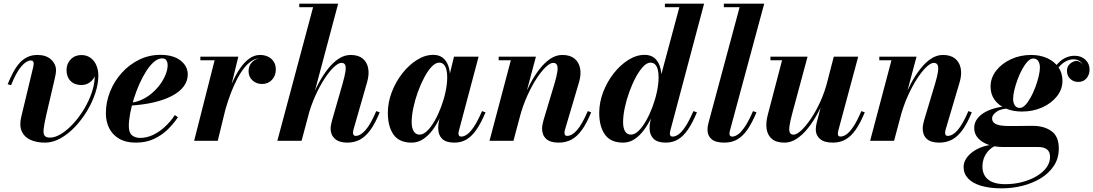

<svg xmlns="http://www.w3.org/2000/svg" viewBox="-20 -770 5979 1050"><path d="M226.8 10Q178.8 10 145.4 -5.7Q112 -21.5 98.5 -52.9Q85 -84.2 96.2 -131L161.7 -403.7Q162.7 -408.2 163.5 -413.9Q164.2 -419.5 164.2 -423Q164.2 -430.2 160.6 -434.7Q157 -439.2 148.7 -439.2Q136.8 -439.2 123.5 -431.1Q110.3 -423 96.3 -406.5Q82.3 -390 68.3 -364.5Q54.3 -339 40.5 -304L21.8 -309.5Q36 -343.7 51.4 -373Q66.8 -402.2 85.6 -423.9Q104.5 -445.5 129 -457.5Q153.5 -469.5 185.3 -469.5Q232 -469.5 259.1 -444.7Q286.3 -420 286.3 -385.7Q286.3 -374.7 284.1 -363Q282 -351.2 279.5 -340.5L232.8 -140.3Q221.8 -92 218.8 -65.4Q215.8 -38.7 223.8 -28.1Q231.8 -17.5 252.8 -17.5Q282.3 -17.5 315.8 -38.5Q349.3 -59.5 381.5 -94.9Q413.8 -130.2 440.3 -174.4Q466.8 -218.5 482.5 -265.7Q498.3 -313 498.3 -356.5Q498.3 -384.5 488.5 -405.2Q478.8 -426 462.1 -437.5Q445.5 -449 424.8 -449V-468Q447.8 -468 465.6 -456.7Q483.5 -445.5 493.6 -426.2Q503.8 -407 503.8 -383.2Q503.8 -350 480.8 -327.5Q457.8 -305 424.8 -305Q387.5 -305 365.6 -327.4Q343.8 -349.7 343.8 -387Q343.8 -421.2 366.6 -445.1Q389.5 -469 424.8 -469Q453.8 -469 474.6 -454.1Q495.5 -439.2 506.6 -413.7Q517.8 -388.2 517.8 -356.5Q517.8 -311 501 -260.4Q484.3 -209.7 455.1 -161.7Q426 -113.7 388.8 -74.9Q351.5 -36 309.9 -13Q268.3 10 226.8 10Z M722.3 10Q668 10 631.8 -11.3Q595.5 -32.5 577.2 -68.8Q559 -105 559 -150Q559 -211.5 582 -268.9Q605 -326.3 645.9 -371.6Q686.8 -417 740.9 -443.5Q795 -470 857 -470Q928 -470 967.4 -439Q1006.8 -408 1006.8 -363Q1006.8 -326.5 984 -296.6Q961.3 -266.7 919 -244.9Q876.8 -223 818.3 -209.6Q759.8 -196.2 687.8 -192.2V-207.7Q723 -210 754.8 -224.6Q786.5 -239.3 812.4 -261.8Q838.3 -284.3 857.3 -310.9Q876.3 -337.5 886.5 -364.3Q896.8 -391 896.8 -413.5Q896.8 -428.8 890.1 -439.8Q883.5 -450.8 866.8 -450.8Q844.5 -450.8 822.5 -432Q800.5 -413.2 780.1 -381.6Q759.8 -350 742.4 -310.9Q725 -271.7 712 -230.1Q699 -188.5 691.8 -149.7Q684.5 -111 684.5 -81Q684.5 -44.5 701.9 -30.1Q719.3 -15.8 746.8 -15.8Q780.8 -15.8 814.8 -31.2Q848.8 -46.7 879.9 -74.9Q911 -103 936 -140.5L953.3 -129.3Q930 -94 897.4 -62.1Q864.8 -30.3 821.5 -10.1Q778.3 10 722.3 10Z M1041.7 0 1153.7 -440.5H1075.7V-460H1283.3L1170.8 0ZM1193.8 -142.7Q1203 -183.2 1216.8 -228.2Q1230.5 -273.2 1249.1 -316Q1267.8 -358.7 1291 -393.5Q1314.3 -428.2 1342.1 -448.9Q1370 -469.5 1402.3 -469.5Q1440.3 -469.5 1464.4 -447.6Q1488.5 -425.7 1488.5 -390Q1488.5 -356.5 1467.5 -333.6Q1446.5 -310.7 1413.3 -310.7Q1382 -310.7 1360.6 -330.4Q1339.3 -350 1339.3 -381Q1339.3 -412.2 1360.4 -432.1Q1381.5 -452 1414.3 -452Q1445.8 -452 1466.6 -436.1Q1487.5 -420.2 1487.5 -390L1468 -390.2Q1468 -418 1450.1 -434.2Q1432.3 -450.5 1401.8 -450.5Q1372.8 -450.5 1347 -430.2Q1321.3 -410 1299.4 -376.4Q1277.5 -342.7 1259.5 -302Q1241.5 -261.2 1227.8 -219.7Q1214 -178.2 1205.3 -142.7Z M1496.7 0 1692.2 -730.5H1616.7V-750H1829.3L1629.3 0ZM1878.3 10Q1834.5 10 1811.2 -11.3Q1788 -32.5 1788 -66.5Q1788 -76.3 1790.6 -89.1Q1793.2 -102 1796.7 -114.5L1853.7 -313Q1865.2 -353.3 1869 -378.1Q1872.7 -403 1867.7 -414.6Q1862.7 -426.2 1847.3 -426.2Q1830.5 -426.2 1806.1 -403.4Q1781.8 -380.5 1755.3 -340.2Q1728.8 -300 1704.8 -246.9Q1680.8 -193.8 1664.3 -133H1652.5Q1663.8 -176.8 1681.4 -223.8Q1699 -270.8 1722.4 -314.5Q1745.8 -358.3 1773.4 -393.3Q1801 -428.3 1832.3 -448.9Q1863.5 -469.5 1897.3 -469.5Q1939.5 -469.5 1963.5 -449.8Q1987.5 -430 1993.6 -396.1Q1999.8 -362.3 1987.3 -319.5L1913.5 -62.8Q1912.5 -59.3 1911.5 -53.8Q1910.5 -48.3 1910.5 -44.3Q1910.5 -26.8 1925.3 -26.8Q1951.5 -26.8 1979.6 -59.3Q2007.8 -91.8 2037.5 -162.3L2056.5 -155.8Q2032 -95.5 2005.5 -59Q1979 -22.5 1948 -6.2Q1917 10 1878.3 10Z M2231.5 10Q2162.7 10 2131.9 -34.3Q2101 -78.5 2101 -152.5Q2101 -210 2122.5 -266.2Q2144 -322.5 2180 -368.5Q2216 -414.5 2260.1 -442.2Q2304.2 -470 2349.5 -470Q2380.7 -470 2401.1 -454.3Q2421.5 -438.5 2431.5 -410.4Q2441.5 -382.3 2441.5 -344.5Q2441.5 -319.5 2435.4 -283.6Q2429.2 -247.8 2417 -207.9Q2404.7 -168 2387 -129.4Q2369.3 -90.8 2345.9 -59.3Q2322.5 -27.8 2293.9 -8.9Q2265.2 10 2231.5 10ZM2274.8 -33.8Q2295 -33.8 2316.3 -54.4Q2337.5 -75 2357 -109.1Q2376.5 -143.3 2392.1 -184.8Q2407.7 -226.3 2416.7 -268.6Q2425.7 -311 2425.7 -347.5Q2425.7 -372 2421 -390Q2416.2 -408 2406.6 -417.7Q2397 -427.5 2381.5 -427.5Q2361.8 -427.5 2340.8 -405.4Q2319.8 -383.2 2300.3 -346.7Q2280.8 -310.2 2265.1 -266.9Q2249.5 -223.5 2240.4 -180.2Q2231.3 -137 2231.3 -101.7Q2231.3 -69.5 2242.6 -51.6Q2254 -33.8 2274.8 -33.8ZM2465.3 10Q2419 10 2397.7 -11.1Q2376.5 -32.3 2376.5 -68.8Q2376.5 -78.3 2377.1 -85.4Q2377.7 -92.5 2378.7 -97.5L2394 -174.8L2419.7 -254.3L2433.7 -340.3L2462.7 -460H2597.3L2489.3 -53.8Q2487.3 -46.3 2487.3 -38.5Q2487.3 -32.3 2490.9 -27.6Q2494.5 -23 2502.5 -23Q2517.8 -23 2535.1 -35.4Q2552.5 -47.8 2572.6 -78.1Q2592.8 -108.5 2616 -162.3L2635.3 -155.8Q2611.3 -98.3 2586 -61.6Q2560.8 -25 2531.5 -7.5Q2502.3 10 2465.3 10Z M3034.8 10Q2989 10 2966.8 -10.6Q2944.5 -31.3 2944.5 -67Q2944.5 -77.8 2947.1 -90.8Q2949.7 -103.8 2952.5 -113.3L3012.5 -313Q3024.2 -351.8 3027.9 -376.9Q3031.5 -402 3026.1 -414.1Q3020.7 -426.2 3005 -426.2Q2988.5 -426.2 2964.3 -403.1Q2940 -380 2913.6 -339.4Q2887.3 -298.7 2863.4 -245.8Q2839.5 -192.8 2823.3 -133H2810Q2821.5 -176.5 2839.4 -223.4Q2857.3 -270.3 2880.5 -314Q2903.8 -357.8 2931.4 -393Q2959 -428.3 2990.1 -448.9Q3021.3 -469.5 3054.8 -469.5Q3097 -469.5 3121.5 -449.8Q3146 -430 3152.5 -396Q3159 -362 3146.3 -319.5L3070.3 -62.8Q3069 -58.8 3068 -53.3Q3067 -47.8 3067 -43.8Q3067 -35.5 3070.4 -31.1Q3073.8 -26.8 3081.5 -26.8Q3108.5 -26.8 3136.4 -59.3Q3164.3 -91.8 3194.3 -162.3L3213 -155.8Q3188.5 -95.5 3162 -59Q3135.5 -22.5 3104.5 -6.2Q3073.5 10 3034.8 10ZM2657 0 2773.7 -440.5H2707.2V-460H2910.8L2788 0Z M3621.3 10Q3575.5 10 3554 -11.1Q3532.5 -32.3 3532.5 -68.8Q3532.5 -74.5 3532.9 -82.3Q3533.2 -90 3534.7 -97.5L3550 -174.8L3582 -256.8L3584.2 -317.3L3695.2 -730.5H3616.2V-750H3830.5L3645.3 -53.8Q3643.3 -45.8 3643.3 -38.5Q3643.3 -32.5 3646.8 -27.8Q3650.3 -23 3658.5 -23Q3674 -23 3691.3 -35.4Q3708.5 -47.8 3728.6 -78.1Q3748.8 -108.5 3772 -162.3L3791.3 -155.8Q3767.3 -98.3 3742.3 -61.6Q3717.3 -25 3687.9 -7.5Q3658.5 10 3621.3 10ZM3388 10Q3319.2 10 3288.1 -34.3Q3257 -78.5 3257 -152.5Q3257 -210 3278.5 -266.2Q3300 -322.5 3336 -368.5Q3372 -414.5 3416.1 -442.2Q3460.2 -470 3505.5 -470Q3536.5 -470 3556.9 -454.5Q3577.2 -439 3587.4 -410.9Q3597.5 -382.8 3597.5 -344.5Q3597.5 -319.8 3591.4 -284.1Q3585.2 -248.5 3573.1 -208.6Q3561 -168.8 3543.3 -130Q3525.5 -91.3 3502.1 -59.6Q3478.8 -28 3450.3 -9Q3421.7 10 3388 10ZM3430.8 -33.8Q3451 -33.8 3472.3 -54.4Q3493.5 -75 3513 -109.3Q3532.5 -143.5 3548.1 -185Q3563.7 -226.5 3572.7 -268.9Q3581.7 -311.3 3581.7 -347.8Q3581.7 -372.3 3577 -390.1Q3572.2 -408 3562.6 -417.7Q3553 -427.5 3537.5 -427.5Q3517.8 -427.5 3496.9 -405.2Q3476 -383 3456.5 -346.6Q3437 -310.2 3421.4 -266.7Q3405.8 -223.2 3396.6 -180.1Q3387.5 -137 3387.5 -101.7Q3387.5 -69.5 3398.4 -51.6Q3409.3 -33.8 3430.8 -33.8Z M3941.5 10Q3893.3 10 3871.2 -9.1Q3849.2 -28.3 3849.2 -59Q3849.2 -73 3851.5 -84.4Q3853.7 -95.8 3856 -103.5L4024.7 -730.5H3938.5V-750H4159.3L3971.8 -55.8Q3970.8 -51.5 3970 -47Q3969.3 -42.5 3969.3 -39Q3969.3 -23 3984 -23Q3999.3 -23 4016.6 -35.4Q4034 -47.8 4054.4 -78.1Q4074.8 -108.5 4098 -162.3L4117 -155.8Q4093 -98.3 4067.8 -61.6Q4042.5 -25 4012.1 -7.5Q3981.8 10 3941.5 10Z M4270.3 10Q4226 10 4202 -9.9Q4178 -29.7 4172.6 -63.9Q4167.2 -98 4178.5 -141L4257 -440.5H4193.3V-460H4396.3L4312 -147.5Q4301.8 -108.5 4297.9 -83.4Q4294 -58.3 4299 -45.9Q4304 -33.5 4320 -33.5Q4336.5 -33.5 4361.6 -56.6Q4386.8 -79.8 4414.3 -120.4Q4441.7 -161 4466.1 -214.1Q4490.5 -267.2 4505.5 -327H4520.7Q4509.7 -283.5 4491.5 -236.5Q4473.2 -189.5 4449.1 -145.6Q4425 -101.7 4396.5 -66.5Q4368 -31.2 4336.1 -10.6Q4304.3 10 4270.3 10ZM4535 10Q4486.8 10 4464 -10.4Q4441.2 -30.8 4441.2 -62Q4441.2 -70 4442.6 -79.8Q4444 -89.5 4446 -97.5L4539.7 -460H4673.3L4564.5 -56Q4563.5 -51.5 4562.8 -46.9Q4562 -42.3 4562 -38.5Q4562 -23.3 4576 -23.3Q4592 -23.3 4609.5 -35.5Q4627 -47.8 4647.3 -78.1Q4667.5 -108.5 4690.5 -162.3L4709.3 -155.8Q4685.5 -98.3 4660.3 -61.6Q4635 -25 4604.6 -7.5Q4574.3 10 4535 10Z M5116.3 10Q5070.5 10 5048.3 -10.6Q5026 -31.3 5026 -67Q5026 -77.8 5028.6 -90.8Q5031.2 -103.8 5034 -113.3L5094 -313Q5105.7 -351.8 5109.4 -376.9Q5113 -402 5107.6 -414.1Q5102.2 -426.2 5086.5 -426.2Q5070 -426.2 5045.8 -403.1Q5021.5 -380 4995.1 -339.4Q4968.8 -298.7 4944.9 -245.8Q4921 -192.8 4904.8 -133H4891.5Q4903 -176.5 4920.9 -223.4Q4938.8 -270.3 4962 -314Q4985.3 -357.8 5012.9 -393Q5040.5 -428.3 5071.6 -448.9Q5102.8 -469.5 5136.3 -469.5Q5178.5 -469.5 5203 -449.8Q5227.5 -430 5234 -396Q5240.5 -362 5227.8 -319.5L5151.8 -62.8Q5150.5 -58.8 5149.5 -53.3Q5148.5 -47.8 5148.5 -43.8Q5148.5 -35.5 5151.9 -31.1Q5155.3 -26.8 5163 -26.8Q5190 -26.8 5217.9 -59.3Q5245.8 -91.8 5275.8 -162.3L5294.5 -155.8Q5270 -95.5 5243.5 -59Q5217 -22.5 5186 -6.2Q5155 10 5116.3 10ZM4738.5 0 4855.2 -440.5H4788.7V-460H4992.3L4869.5 0Z M5459.7 260Q5392 260 5345 245.9Q5298 231.8 5273.9 205.5Q5249.7 179.3 5249.7 143Q5249.7 118.3 5264.4 96.3Q5279 74.3 5303.6 57.5Q5328.2 40.8 5358.5 31.1Q5388.7 21.5 5420 21.5H5439.7Q5415 28.3 5395.2 45.3Q5375.5 62.3 5364.1 86.8Q5352.8 111.3 5352.8 140.5Q5352.8 186.8 5384 212Q5415.3 237.2 5478 237.2Q5524.8 237.2 5568.5 226Q5612.2 214.8 5647 194.6Q5681.7 174.5 5702.1 147.3Q5722.5 120 5722.5 88.3Q5722.5 59.8 5705.5 46.9Q5688.5 34 5658 34Q5648.5 34 5628.5 34Q5608.5 34 5583.5 34Q5558.5 34 5534.1 34Q5509.7 34 5491.2 34Q5472.7 34 5466.2 34Q5421.2 34 5385.4 21.4Q5349.5 8.8 5328.6 -14.6Q5307.7 -38 5307.7 -70.2Q5307.7 -98.5 5324.4 -120.5Q5341 -142.5 5369.2 -157.9Q5397.5 -173.2 5432.9 -181.2Q5468.3 -189.2 5505.8 -189.2L5504.8 -177.2Q5456.8 -177.2 5431.1 -159.6Q5405.5 -142 5405.5 -123Q5405.5 -105.8 5418.2 -96.5Q5431 -87.3 5451.9 -84Q5472.7 -80.8 5496.7 -80.8Q5514.2 -80.8 5539.5 -81Q5564.7 -81.3 5589.2 -81.5Q5613.7 -81.8 5627.7 -81.8Q5689.7 -81.8 5730 -53.1Q5770.3 -24.5 5770.3 42Q5770.3 96.5 5742.9 137.5Q5715.5 178.5 5670.1 205.8Q5624.8 233 5569.9 246.5Q5515 260 5459.7 260ZM5568.7 -160Q5519.5 -160 5480.7 -176.5Q5442 -193 5419.6 -223.5Q5397.2 -254 5397.2 -296.5Q5397.2 -344.5 5427.9 -383.8Q5458.5 -423 5509 -446.2Q5559.5 -469.5 5618.7 -469.5Q5668 -469.5 5706.8 -452Q5745.5 -434.5 5767.9 -402.8Q5790.3 -371 5790.3 -328.5Q5790.3 -281 5759.6 -242.8Q5729 -204.5 5678.8 -182.2Q5628.5 -160 5568.7 -160ZM5557.5 -179.8Q5572 -179.8 5587.5 -196Q5603 -212.3 5617.2 -238.4Q5631.5 -264.5 5642.6 -294.6Q5653.7 -324.8 5660.4 -353Q5667 -381.3 5667 -401Q5667 -421.8 5658.1 -435.9Q5649.2 -450 5630 -450Q5615.5 -450 5600 -433.9Q5584.5 -417.7 5570.3 -391.7Q5556 -365.7 5544.9 -335.6Q5533.8 -305.5 5527.1 -277.2Q5520.5 -249 5520.5 -229.2Q5520.5 -208.5 5529.5 -194.1Q5538.5 -179.8 5557.5 -179.8ZM5857.8 -465Q5892.8 -465 5915.6 -443.5Q5938.5 -422 5938.5 -389.5Q5938.5 -361.5 5921.9 -341.7Q5905.3 -322 5876.3 -322Q5851 -322 5833 -338.6Q5815 -355.2 5815 -382.7Q5815 -405.5 5830.6 -420.2Q5846.3 -435 5867.3 -437.5Q5878 -436 5887.6 -429.9Q5897.3 -423.7 5902 -413Q5897 -427.7 5883 -436.6Q5869 -445.5 5851.5 -445.5Q5828.3 -445.5 5807.3 -433.9Q5786.3 -422.3 5768.1 -400.1Q5750 -378 5734.5 -346.8L5720.5 -354.5Q5747 -410 5780.9 -437.5Q5814.8 -465 5857.8 -465Z"/></svg>

Font: Bodoni Moda
Style: Italic
Weight: 400
Italic angle: -13°
Designer: Owen Earl
Foundry: indestructible type
Version: Version 2.005